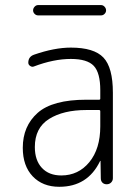

<svg xmlns="http://www.w3.org/2000/svg" viewBox="-20 -715 540 745"><path d="M372.1 -695.3Q379.9 -695.3 385.7 -689Q391.6 -682.6 391.6 -674.8Q391.6 -667 385.7 -661.1Q379.9 -655.3 372.1 -655.3H127.9Q120.1 -655.3 114.3 -661.1Q108.4 -667 108.4 -674.8Q108.4 -682.6 114.3 -689Q120.1 -695.3 127.9 -695.3ZM315.4 -288.1Q225.6 -288.1 170.4 -253.4Q115.2 -218.8 115.2 -144.5Q115.2 -92.8 142.6 -63.5Q169.9 -34.2 217.8 -34.2Q284.2 -34.2 326.7 -85.9Q369.1 -137.7 369.1 -224.6V-283.2Q369.1 -288.1 364.3 -288.1ZM210 9.8Q145.5 9.8 106.9 -30.8Q68.4 -71.3 68.4 -141.6Q68.4 -225.6 126 -276.9Q183.6 -328.1 315.4 -328.1H364.3Q369.1 -328.1 369.1 -332V-365.2Q369.1 -432.6 343.8 -459.5Q318.4 -486.3 254.9 -486.3Q188.5 -486.3 111.3 -457Q104.5 -454.1 97.2 -459Q89.8 -463.9 89.8 -471.7Q89.8 -495.1 112.3 -502.9Q191.4 -530.3 254.9 -530.3Q344.7 -530.3 381.3 -491.7Q418 -453.1 418 -355.5V-23.4Q418 -13.7 411.1 -6.8Q404.3 0 394 0Q383.8 0 377.4 -6.3Q371.1 -12.7 371.1 -23.4L370.1 -89.8Q370.1 -90.8 369.1 -90.8Q368.2 -90.8 368.2 -89.8Q320.3 9.8 210 9.8Z"/></svg>

Font: Rounded-L Mgen+ 1m light
Style: Regular
Weight: 200
Designer: [Source Han Sans]
Ryoko NISHIZUKA  (kana & ideographs); Paul D. Hunt (Latin, Greek & Cyrillic); Wenlong ZHANG  (bopomofo
Version: Version 1.059.20150602